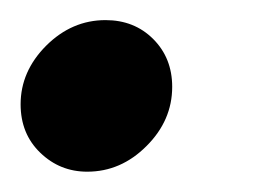

<svg xmlns="http://www.w3.org/2000/svg" viewBox="-28 -156 256 190"><path d="M58.3 13.9Q31.2 13.9 11.8 -4.9Q-7.6 -23.6 -7.6 -52.8Q-7.6 -85.4 17.7 -110.8Q43.1 -136.1 76.4 -136.1Q104.9 -136.1 123.6 -117.4Q142.4 -98.6 142.4 -70.1Q142.4 -36.8 117 -11.5Q91.7 13.9 58.3 13.9Z"/></svg>

Font: Afacad
Style: Bold Italic
Weight: 700
Italic angle: -14°
Designer: Kristian Moeller
Foundry: Dicotype
Version: Version 1.000; ttfautohint (v1.8.4.7-5d5b)